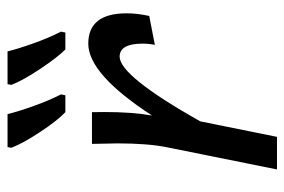

<svg xmlns="http://www.w3.org/2000/svg" viewBox="-148 -640 787 532"><g transform="rotate(-90 246.0 -373.5)"><path d="M133.3 0H43L104.5 -305.2Q115.2 -358.4 115.2 -441.9L113.8 -512.7H201.7Q202.1 -499 202.1 -478.5Q202.1 -400.4 192.4 -346.2Q307.1 -522.9 391.6 -522.9Q475.6 -522.9 475.6 -416.5Q475.6 -387.2 468.3 -354L388.2 -338.4Q391.6 -355.5 391.6 -372.1Q391.6 -436 355.5 -436Q302.2 -436 176.3 -212.9ZM422.4 -586.4H375.5Q354.5 -606.9 321.5 -656.2Q288.6 -705.6 277.3 -736.3L279.3 -746.6H370.1Q377.4 -716.8 392.6 -674.3Q407.7 -631.8 424.8 -598.6ZM248.5 -586.4H201.7Q178.7 -607.9 146.5 -656.7Q114.3 -705.6 103 -736.3L105 -746.6H196.3Q203.6 -716.8 218.8 -674.3Q233.9 -631.8 251 -598.6Z"/></g></svg>

Font: Cadman
Style: Italic
Weight: 400
Italic angle: -12°
Designer: Paul James MIller
Foundry: High-Logic / Made with FontCreator
Version: Version 2.114;March 28, 2021;FontCreator 13.0.0.2683 64-bit